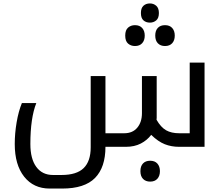

<svg xmlns="http://www.w3.org/2000/svg" viewBox="-20 -845 1282 1105"><path d="M1011.2 0Q966.3 0 928.5 -14.9Q890.6 -29.8 850.1 -68.8Q827.1 -38.1 790.5 -19Q753.9 0 704.1 0H586.9Q586.9 118.2 526.9 179.2Q466.8 240.2 337.9 240.2H266.1Q173.3 240.2 119.1 171.9Q64.9 103.5 64.9 -16.1Q64.9 -77.6 75.7 -140.9Q86.4 -204.1 106 -252H189Q154.8 -165.5 154.8 -16.1Q154.8 69.3 189 115.7Q223.1 162.1 285.2 162.1H334Q420.9 162.1 461.4 122.6Q502 83 502 2.9V-407.2H586.9V-78.1H694.8Q743.2 -78.1 770 -110.1Q796.9 -142.1 796.9 -193.8V-407.2H881.8V-167L880.9 -155.8Q905.8 -112.3 936 -95.2Q966.3 -78.1 1011.2 -78.1H1071.8V-484.9H1157.2V0ZM842.8 -714.8Q820.3 -714.8 805.7 -727.8Q791 -740.7 791 -770Q791 -798.8 805.7 -812Q820.3 -825.2 842.8 -825.2Q863.8 -825.2 879.2 -811.8Q894.5 -798.3 894.5 -770Q894.5 -740.7 879.2 -727.8Q863.8 -714.8 842.8 -714.8ZM756.8 -580.1Q733.4 -580.1 717 -594.2Q700.7 -608.4 700.7 -640.1Q700.7 -671.9 717 -686Q733.4 -700.2 756.8 -700.2Q783.7 -700.2 798.3 -683.8Q813 -667.5 813 -640.1Q813 -612.8 798.3 -596.4Q783.7 -580.1 756.8 -580.1ZM929.7 -580.1Q903.8 -580.1 888.7 -595.7Q873.5 -611.3 873.5 -640.1Q873.5 -668.9 888.4 -684.6Q903.3 -700.2 929.7 -700.2Q956.5 -700.2 971.2 -683.8Q985.8 -667.5 985.8 -640.1Q985.8 -612.8 971.2 -596.4Q956.5 -580.1 929.7 -580.1ZM844.2 200.2Q818.4 200.2 803.2 184.6Q788.1 168.9 788.1 140.1Q788.1 111.3 803 95.7Q817.9 80.1 844.2 80.1Q871.1 80.1 885.7 96.4Q900.4 112.8 900.4 140.1Q900.4 167.5 885.7 183.8Q871.1 200.2 844.2 200.2Z"/></svg>

Font: Droid Arabic Kufi
Style: Regular
Weight: 400
Designer: Pascal Zoghbi
Foundry: Irfont.ir
Version: Version 1.00 February 28, 2013, initial release